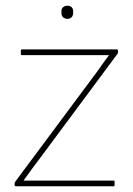

<svg xmlns="http://www.w3.org/2000/svg" viewBox="-20 -652 464 672"><path d="M36 0Q31 0 31 -5V-8Q31 -13 34 -17L310 -388Q323 -405 335 -422.5Q347 -440 361 -458V-459Q338 -459 316 -459Q294 -459 271 -459H57Q53 -459 53 -462V-475Q53 -479 57 -479H389Q393 -479 393 -474V-471Q393 -468 392.5 -466Q392 -464 390 -462L116 -93Q102 -75 89 -57Q76 -39 63 -21V-20Q81 -20 100 -20Q119 -20 138 -20H378Q381 -20 381 -17V-3Q381 0 378 0ZM216 -586Q207 -586 201 -591.5Q195 -597 195 -606V-613Q195 -622 201 -627Q207 -632 216 -632Q225 -632 230.5 -627Q236 -622 236 -613V-606Q236 -597 230.5 -591.5Q225 -586 216 -586Z"/></svg>

Font: Sofia Sans Semi Condensed Thin
Style: Regular
Weight: 250
Version: Version 4.100